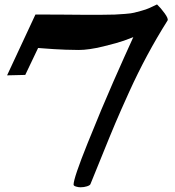

<svg xmlns="http://www.w3.org/2000/svg" viewBox="-20 -666 773 846"><path d="M91.3 -335.9 11.2 -334 136.2 -602.1Q187 -602.1 253.7 -601.6Q320.3 -601.1 350.3 -600.8Q380.4 -600.6 424.1 -600.8Q467.8 -601.1 485.4 -601.8Q502.9 -602.5 531 -604.7Q559.1 -606.9 571.3 -610.1Q583.5 -613.3 603.5 -618.7Q623.5 -624 637.7 -630.4Q651.9 -636.7 671.9 -646.5Q688.5 -630.9 705.6 -607.2Q722.7 -583.5 718.3 -575.7Q670.9 -500.5 628.9 -422.4Q586.9 -344.2 549.6 -262Q512.2 -179.7 488.3 -123.3Q464.4 -66.9 428.5 22.2Q392.6 111.3 378.4 145.5Q376 150.9 363 155Q350.1 159.2 334.5 159.2Q325.2 159.2 314.7 156Q304.2 152.8 304.2 147.5Q304.2 118.7 366.5 -36.1Q428.7 -190.9 479.7 -306.6Q530.8 -422.4 567.4 -502.4Q551.8 -496.1 525.4 -486.6Q499 -477.1 435.1 -461.4Q371.1 -445.8 327.1 -445.8Q300.3 -445.8 269 -447Q237.8 -448.2 217.8 -449.5Q197.8 -450.7 174.3 -452.6Q150.9 -454.6 147.9 -454.6Z"/></svg>

Font: KJV1611
Style: Regular
Weight: 400
Version: Version 3.6.1